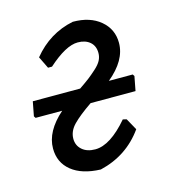

<svg xmlns="http://www.w3.org/2000/svg" viewBox="-79 -532 545 607"><g transform="rotate(-15 193.0 -229.0)"><path d="M178 8Q117 6 83 -21.5Q49 -49 49 -95Q49 -151 108 -203H21L17 -209L26 -256H181Q203 -271 214 -279.5Q225 -288 239.5 -301Q254 -314 260 -325.5Q266 -337 266 -350Q266 -373 251 -386Q236 -399 211 -399Q172 -399 113 -346H100L81 -385Q134 -450 213 -466Q269 -466 303 -437.5Q337 -409 337 -364Q337 -307 275 -256H353L357 -250L348 -203H201Q160 -175 139.5 -154Q119 -133 119 -108Q119 -86 135 -72Q151 -58 178 -58Q227 -58 286 -127L298 -124L319 -86Q267 -13 178 8Z"/></g></svg>

Font: Alegreya Sans
Style: Italic
Weight: 400
Italic angle: -7°
Designer: Juan Pablo del Peral
Foundry: Huerta Tipografica
Version: Version 2.007